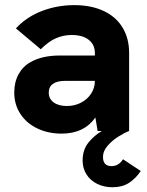

<svg xmlns="http://www.w3.org/2000/svg" viewBox="-20 -524 588 768"><path d="M361.5 -54Q316 10.5 226.5 10.5Q173 10.5 129.8 -10Q86.5 -30.5 61.8 -68Q37 -105.5 37 -154Q37 -196 54.5 -227.5Q72 -259 103 -276Q149 -302 220.5 -302H359.5V-312Q359.5 -345 335.2 -364.5Q311 -384 266.5 -384Q234 -384 204.2 -371.2Q174.5 -358.5 143 -327L43.5 -410.5Q87 -457 148.2 -480.2Q209.5 -503.5 276.5 -503.5Q345 -503.5 394.5 -480.2Q444 -457 470.2 -413.8Q496.5 -370.5 496.5 -312V0Q480 6 455.5 21Q431 36 411.5 57.8Q392 79.5 392 104Q392 140.5 426 140.5Q455 140.5 472 113L543 160Q523 190 496 207.5Q469 225 430 225Q396 225 368.8 211.5Q341.5 198 326 173.8Q310.5 149.5 310.5 118.5Q310.5 75 333.8 46.2Q357 17.5 387.5 0H370.5ZM247.5 -100Q278 -100 303.5 -113Q329 -126 344.2 -149Q359.5 -172 359.5 -200.5H240.5Q208.5 -200.5 192.5 -189Q175 -177 175 -154Q175 -129 194.5 -114.5Q214 -100 247.5 -100Z"/></svg>

Font: HK Grotesk ExtraBold
Style: Regular
Weight: 800
Designer: Alfredo Marco Pradil
Foundry: Hanken Design Co.
Version: Version 3.001